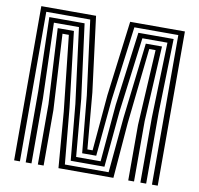

<svg xmlns="http://www.w3.org/2000/svg" viewBox="-86 -890 1017 981"><g transform="rotate(10 422.5 -400.0)"><path d="M50 0V-800H334L383.5 -410.5L409 -120H436L461.5 -410.5L511 -800H795V0H765V-776H537L487 -392L459 -96H386L358 -392L308 -776H80V0ZM173 0V-313.2L152 -704H236L282.2 -313L309 -24H536L562.8 -313L609 -704H693L672 -313.2V0H642V-288.2L664 -680H631L588.5 -288.5L565 0H280L256.5 -288.5L214 -680H181L203 -288.2V0ZM110 0V-369.2L100 -752H283L333 -369.5L359 -72H486L512 -369.5L562 -752H745L735 -369.2V0H705V-337.2L717 -728H587L536.8 -337.5L510 -48H335L308.2 -337.5L258 -728H128L140 -337.2V0Z"/></g></svg>

Font: Big Shoulders Inline Text Thin Black
Style: Regular
Weight: 900
Version: Version 2.002